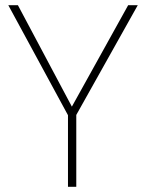

<svg xmlns="http://www.w3.org/2000/svg" viewBox="-20 -720 563 740"><path d="M474 -700 257 -309 49 -700H12L242 -276V0H274V-277L511 -700Z"/></svg>

Font: Jost ExtraLight
Style: Regular
Weight: 250
Version: Version 3.710